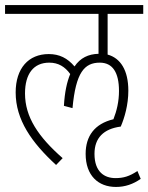

<svg xmlns="http://www.w3.org/2000/svg" viewBox="-20 -642 587 760"><path d="M202 11 228 -16C131 -101 79 -179 79 -272C79 -350 113 -394 175 -394C211 -394 237 -378 258 -349C245 -318 236 -277 233 -223L267 -214C280 -355 314 -394 375 -394C426 -394 451 -355 451 -282C451 -240 442 -203 429 -170C354 -152 319 -103 319 -33C319 53 369 98 439 98C475 98 507 87 537 66L524 35C492 56 469 63 437 63C394 63 354 39 354 -33C354 -96 390 -132 458 -141C473 -176 488 -227 488 -283C488 -364 457 -412 406 -426V-587H547V-622H0V-587H370V-429C330 -428 298 -413 275 -379C247 -412 215 -428 173 -428C93 -428 42 -372 42 -276C42 -168 105 -78 202 11Z"/></svg>

Font: Noto Sans Devanagari Condensed ExtraLight
Style: Regular
Weight: 200
Width: 3
Designer: Jelle Bosma - Monotype Design Team
Foundry: Monotype Imaging Inc.
Version: Version 2.004